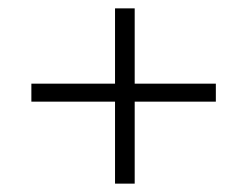

<svg xmlns="http://www.w3.org/2000/svg" viewBox="-20 -543 590 459"><path d="M255 -104V-300H55V-343H255V-523H302V-343H496V-300H302V-104Z"/></svg>

Font: Inconsolata SemiExpanded Light
Style: Regular
Weight: 300
Width: 6
Monospace: yes
Designer: Raph Levien, Cyreal, Brenton Simpson
Foundry: Raph Levien, Cyreal, Google
Version: Version 3.001; ttfautohint (v1.8.2.53-6de2)